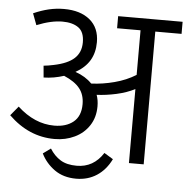

<svg xmlns="http://www.w3.org/2000/svg" viewBox="-57 -669 787 804"><g transform="rotate(5 336.5 -267.0)"><path d="M679.2 -558.1H568.8V0H506.8V-311Q472.7 -293.5 429.2 -283.9Q385.7 -274.4 347.2 -272.9Q355 -251.5 355 -225.1Q355 -178.7 332.5 -144.3Q310.1 -109.9 271.7 -91.6Q233.4 -73.2 187.5 -73.2Q79.1 -73.2 -5.9 -156.2L26.4 -195.3Q98.6 -128.9 181.2 -128.9Q231.4 -128.9 261.7 -153.8Q292 -178.7 292 -228.5Q292 -268.1 271.2 -294.4Q250.5 -320.8 204.6 -340.3Q163.1 -326.7 119.6 -325.7L115.2 -375Q135.3 -377 157.2 -381.8Q215.3 -393.6 242.9 -418.9Q270.5 -444.3 270.5 -486.3Q270.5 -530.3 245.6 -548.1Q220.7 -565.9 178.2 -565.9Q130.9 -565.9 70.3 -541.5L52.2 -589.8Q85.4 -604.5 116.5 -611.8Q147.5 -619.1 180.2 -619.1Q249 -619.1 289.1 -585.9Q329.1 -552.7 329.1 -492.2Q329.1 -448.2 309.8 -415.8Q290.5 -383.3 250.5 -360.8Q293.9 -345.7 320.3 -317.9Q368.2 -319.8 417.5 -332.8Q466.8 -345.7 506.8 -370.6V-558.1H408.2V-608.9H679.2ZM400.9 -33.2 438.5 -10.3Q416 35.6 378.4 60.1Q340.8 84.5 292 84.5Q238.3 84.5 200.9 57.9Q163.6 31.2 144 -8.8L176.3 -32.2Q194.8 -2.4 221.2 13.9Q247.6 30.3 289.6 30.3Q360.4 30.3 400.9 -33.2Z"/></g></svg>

Font: Varta
Style: Light
Weight: 300
Designer: Joana Correia, Viktoriya Grabowska, Eben Sorkin
Foundry: Sorkin Type
Version: Version 1.002; ttfautohint (v1.3) -l 8 -r 24 -G 200 -x 12 -H